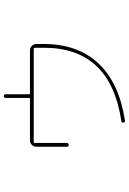

<svg xmlns="http://www.w3.org/2000/svg" viewBox="151 -824 697 1040"><g transform="rotate(-90 500.0 -303.5)"><path d="M225.6 -290V-455.1Q225.6 -469.7 235.8 -480Q246.1 -490.2 260.7 -490.2H485.4Q490.2 -490.2 490.2 -495.1V-622.1Q490.2 -631.8 500 -631.8Q509.8 -631.8 509.8 -622.1V-495.1Q509.8 -490.2 514.6 -490.2H747.1Q761.7 -490.2 772 -480Q782.2 -469.7 782.2 -455.1V-416Q782.2 -231.4 676.8 -119.1Q571.3 -6.8 367.2 24.4Q358.4 26.4 356.4 15.6Q354.5 6.8 364.3 4.9Q762.7 -54.7 761.7 -416V-464.8Q761.7 -469.7 756.8 -469.7H251Q246.1 -469.7 246.1 -464.8V-290Q246.1 -280.3 235.8 -280.3Q225.6 -280.3 225.6 -290Z"/></g></svg>

Font: Rounded-X Mgen+ 2m thin
Style: Regular
Weight: 100
Designer: [Source Han Sans]
Ryoko NISHIZUKA  (kana & ideographs); Paul D. Hunt (Latin, Greek & Cyrillic); Wenlong ZHANG  (bopomofo
Version: Version 1.059.20150602